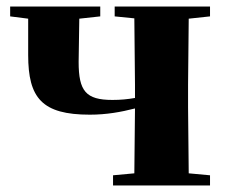

<svg xmlns="http://www.w3.org/2000/svg" viewBox="-20 -566 695 586"><path d="M330 -516 390 -510 392 -308V-267C369 -263 348 -261 323 -261C242 -261 220 -288 220 -377L222 -509L286 -516V-546H11V-516L66 -509V-398C66 -267 108 -216 254 -216C305 -216 349 -224 392 -235L390 -37L325 -31V0H621V-31L556 -37L554 -238V-308L556 -509L621 -516V-546H330Z"/></svg>

Font: Noto Serif CJK HK Black
Style: Regular
Weight: 900
Designer: Ryoko NISHIZUKA 西塚涼子 (kana & ideographs); Frank Grießhammer (Latin, Greek & Cyrillic); Wenlong ZHANG 张文龙 (bopomofo); San
Foundry: Adobe
Version: Version 2.001;hotconv 1.1.0;makeotfexe 2.6.0